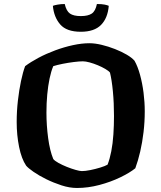

<svg xmlns="http://www.w3.org/2000/svg" viewBox="-20 -935 803 955"><path d="M363 0Q326 0 286 -13Q246 -26 209.5 -44Q173 -62 146.5 -80.5Q120 -99 110 -111Q87 -145 75 -204Q63 -263 63 -328Q63 -382 69 -434.5Q75 -487 84.5 -532Q94 -577 105 -606Q133 -627 171.5 -647.5Q210 -668 254.5 -684.5Q299 -701 343 -710.5Q387 -720 425 -720Q452 -720 485.5 -712Q519 -704 552 -691Q585 -678 610.5 -663Q636 -648 649 -633Q665 -605 676.5 -563Q688 -521 694 -474Q700 -427 700 -381Q700 -329 694 -278Q688 -227 677.5 -181.5Q667 -136 653 -98Q626 -76 578.5 -53Q531 -30 474.5 -15Q418 0 363 0ZM387 -84Q404 -84 429 -89Q454 -94 478.5 -101.5Q503 -109 515 -116Q526 -144 533.5 -182.5Q541 -221 544 -266.5Q547 -312 547 -358Q547 -423 541.5 -480.5Q536 -538 527 -574Q521 -582 504 -592Q487 -602 466.5 -610.5Q446 -619 426 -624.5Q406 -630 392 -630Q375 -630 347 -626.5Q319 -623 291.5 -617.5Q264 -612 245 -606Q234 -580 226.5 -544Q219 -508 215 -465Q211 -422 211 -375Q211 -311 219.5 -248Q228 -185 245 -144Q252 -135 271 -124.5Q290 -114 312.5 -105Q335 -96 356 -90Q377 -84 387 -84ZM382 -777Q311 -777 279.5 -813.5Q248 -850 243 -906Q250 -909 266.5 -912Q283 -915 302 -915Q310 -880 328 -867.5Q346 -855 382 -855Q418 -855 436.5 -867.5Q455 -880 462 -915Q487 -915 501 -912Q515 -909 521 -906Q516 -845 482.5 -811Q449 -777 382 -777Z"/></svg>

Font: Texturina Medium 12pt
Style: Bold
Weight: 700
Version: Version 1.002